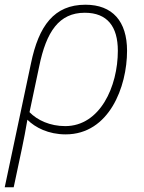

<svg xmlns="http://www.w3.org/2000/svg" viewBox="-38 -559 610 813"><path d="M93 -290 -18 234H20L55 69C63 32 70 -6 78 -52C111 -19 167 10 240 10C424 10 500 -191 500 -344C500 -469 438 -539 324 -539C191 -539 126 -450 93 -290ZM238 -25C174 -25 120 -50 87 -84L128 -278C158 -425 212 -505 321 -505C416 -505 461 -447 461 -344C461 -193 386 -25 238 -25Z"/></svg>

Font: Noto Sans ExtraLight
Style: Italic
Weight: 200
Italic angle: -12°
Designer: Monotype Design Team
Foundry: Monotype Imaging Inc.
Version: Version 2.013